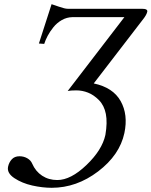

<svg xmlns="http://www.w3.org/2000/svg" viewBox="-20 -687 724 918"><path d="M304.2 -645H659.2Q687 -645 684.1 -630.9Q680.7 -614.7 660.2 -589.8L428.2 -288.1Q520.5 -268.6 556.9 -203.6Q593.3 -138.7 574.7 -50.8Q552.2 54.2 449.2 132.6Q346.2 210.9 227.1 210.9Q183.1 210.9 134.3 200Q85.4 189 48.8 164.8Q12.2 140.6 18.6 109.9Q22.9 89.4 36.4 74.7Q49.8 60.1 73.2 60.1Q93.8 60.1 110.6 69.8Q127.4 79.6 133.8 95.2Q149.9 132.3 181.4 153.1Q212.9 173.8 253.9 173.8Q318.4 173.8 393.3 102.1Q468.3 30.3 483.9 -42Q494.1 -101.6 486.1 -142.3Q478 -183.1 453.1 -208.3Q428.2 -233.4 400.9 -244.1Q373.5 -254.9 345.2 -254.9Q318.4 -254.9 303.7 -252L574.7 -605H325.7Q299.3 -604.5 275.6 -591.1Q252 -577.6 235.4 -556.9Q218.8 -536.1 208 -515.9Q197.3 -495.6 191.4 -477.1L166 -479L226.6 -667Q231.9 -665.5 261 -655.3Q290 -645 304.2 -645Z"/></svg>

Font: Linux Biolinum O
Style: Italic
Weight: 400
Italic angle: -12°
Designer: Philipp H. Poll
Foundry: Philipp H. Poll
Version: Version 1.1.3